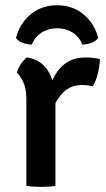

<svg xmlns="http://www.w3.org/2000/svg" viewBox="-20 -726 414 750"><path d="M370 -495.5Q370 -473.5 363.2 -442.8Q356.5 -412 342 -388.5Q331.5 -391.5 320.8 -392.8Q310 -394 299.5 -394Q272.5 -394 252.2 -383.2Q232 -372.5 217.5 -354.8Q203 -337 192.5 -314.8Q182 -292.5 174.5 -270L159 -290Q160 -326.5 168.5 -363.8Q177 -401 194.8 -432.2Q212.5 -463.5 241.8 -482.5Q271 -501.5 314 -501.5Q329.5 -501.5 342.5 -500Q355.5 -498.5 370 -495.5ZM46 -442Q49.5 -457.5 61.2 -475.2Q73 -493 85.5 -502Q139.5 -492.5 166 -451.8Q192.5 -411 196.5 -348.5V0Q185.5 2 170.5 3Q155.5 4 140 4Q125 4 110 3Q95 2 83 0V-339Q83 -380 70.8 -405.5Q58.5 -431 46 -442ZM363.5 -577.5Q354 -565 336.8 -558.5Q319.5 -552 301.5 -552Q290 -582 263.8 -598.8Q237.5 -615.5 203 -615.5Q168.5 -615.5 142.5 -598.8Q116.5 -582 104 -552Q86.5 -552 69.2 -558.5Q52 -565 42.5 -577.5Q56.5 -634 99.5 -669.8Q142.5 -705.5 203 -705.5Q263.5 -705.5 306.5 -669.8Q349.5 -634 363.5 -577.5Z"/></svg>

Font: Signika Light Medium
Style: Regular
Weight: 500
Version: Version 2.003;gftools[0.9.32]